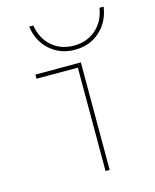

<svg xmlns="http://www.w3.org/2000/svg" viewBox="-112 -821 725 897"><g transform="rotate(-15 250.0 -372.0)"><path d="M286 0V-500H86V-520H306V0ZM296 -584Q225 -584 175.5 -628Q126 -672 116 -744H136Q146 -680 189.5 -642Q233 -604 296 -604Q359 -604 402.5 -642Q446 -680 456 -744H476Q466 -672 416.5 -628Q367 -584 296 -584Z"/></g></svg>

Font: M PLUS 1 Code Thin
Style: Regular
Weight: 250
Designer: Coji Morishita
Foundry: UNDERFOREST DESIGN
Version: Version 1.002